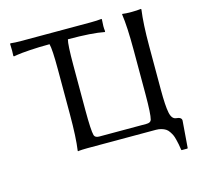

<svg xmlns="http://www.w3.org/2000/svg" viewBox="-113 -770 1062 1031"><g transform="rotate(-15 418.5 -255.0)"><path d="M705.1 -645Q720.2 -645 733.2 -645.8Q746.1 -646.5 751.5 -647.5L756.8 -647.9L758.8 -645Q748 -566.4 748 -444.8V-200.2Q748 -111.3 755.9 -72.8Q763.7 -34.2 788.1 -32.2Q817.9 -29.8 817.9 -11.2L806.2 138.2L804.2 141.1H772L770 138.2Q767.1 118.7 764.9 107.2Q762.7 95.7 758.5 79.1Q754.4 62.5 749.8 52.7Q745.1 43 737.5 31.7Q730 20.5 720.5 14.4Q710.9 8.3 697.3 4.2Q683.6 0 667 0H285.2Q270 0 256.8 0.7Q243.7 1.5 238.3 2L232.9 2.9L231.9 0Q242.2 -71.3 242.2 -200.2V-448.2Q242.2 -562.5 233.9 -591.8Q174.3 -591.8 124 -588.4Q73.7 -585 52.7 -581.5L32.2 -578.1L29.8 -582Q30.8 -588.9 30.8 -609.9Q30.8 -633.8 29.8 -647.9L32.2 -650.9Q56.6 -647.9 91.8 -647.9H478Q513.7 -647.9 538.1 -650.9L540 -647.9Q538.1 -619.6 538.1 -610.8Q538.1 -595.7 540 -582L538.1 -578.1Q469.2 -591.8 335.9 -591.8Q328.1 -564.5 328.1 -448.2V-200.2Q328.1 -86.4 335.9 -59.1Q340.8 -43.9 363.8 -43.9H626Q648.9 -43.9 653.8 -59.1Q662.1 -88.4 662.1 -200.2V-444.8Q662.1 -575.2 651.9 -645L652.8 -647.9Q669.9 -645 705.1 -645Z"/></g></svg>

Font: Linear Smooth
Style: Regular
Weight: 400
Designer: Philipp H. Poll, Flanker
Foundry: Philipp H. Poll, reworked by Flanker
Version: Version 1.061 | FøM Fix